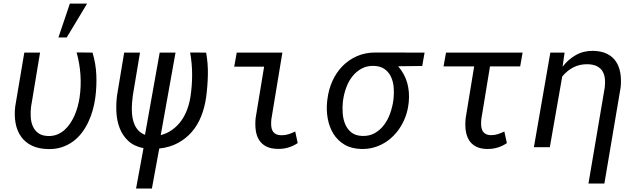

<svg xmlns="http://www.w3.org/2000/svg" viewBox="-20 -822 3561 1072"><path d="M203.6 -528.3 153.3 -225.1Q149.9 -196.8 151.6 -168.2Q153.3 -139.6 163.6 -116.5Q173.8 -93.3 194.3 -78.4Q214.8 -63.5 249.5 -62.5Q277.3 -62 300 -71.3Q322.8 -80.6 340.8 -96.9Q358.9 -113.3 373 -134.8Q387.2 -156.2 397.5 -180.4Q407.7 -204.6 414.3 -229.5Q420.9 -254.4 424.3 -277.3Q433.6 -340.3 429.2 -404.3Q424.8 -468.3 407.7 -529.3L496.6 -528.3Q515.1 -467.3 517.8 -403.6Q520.5 -339.8 512.2 -276.9Q507.3 -240.7 497.3 -205.3Q487.3 -169.9 471.7 -137.7Q456.1 -105.5 434.8 -78.1Q413.6 -50.8 385.7 -30.8Q357.9 -10.7 324 0.2Q290 11.2 249 10.3Q195.3 9.3 157.7 -9Q120.1 -27.3 97.7 -59.1Q75.2 -90.8 67.1 -133.8Q59.1 -176.8 64.9 -227.1L115.7 -528.3ZM370.1 -801.8H466.3L352.5 -612.8H306.2Z M960 -528.3 877.4 -67.4Q914.6 -77.6 942.9 -98.4Q971.2 -119.1 991.5 -147.2Q1011.7 -175.3 1024.4 -209.2Q1037.1 -243.2 1043 -279.3Q1052.7 -341.3 1052.7 -404.3Q1052.7 -467.3 1041.5 -528.8L1130.9 -528.3Q1142.1 -466.8 1140.6 -403.8Q1139.2 -340.8 1130.9 -278.8Q1123 -222.7 1103.5 -173.3Q1084 -124 1051.5 -86.2Q1019 -48.3 973.6 -23.7Q928.2 1 869.1 7.3L828.1 230.5H739.7L781.2 5.4Q728 -5.4 696 -35.4Q664.1 -65.4 648.2 -106.7Q632.3 -147.9 629.9 -196Q627.4 -244.1 633.8 -291L673.3 -528.3H761.7L721.7 -289.6Q719.2 -271 717.5 -249.8Q715.8 -228.5 716.1 -206.8Q716.3 -185.1 720 -164.1Q723.6 -143.1 731.9 -124.8Q740.2 -106.4 754.2 -92Q768.1 -77.6 789.6 -69.3L871.6 -528.3Z M1301.8 -528.3H1556.6L1495.1 -156.2Q1493.2 -137.2 1494.1 -120.8Q1495.1 -104.5 1501.2 -92.5Q1507.3 -80.6 1519.8 -73.7Q1532.2 -66.9 1553.7 -66.9Q1574.2 -66.9 1592.3 -73Q1610.4 -79.1 1628.4 -87.9L1642.1 -22.9Q1615.7 -5.9 1587.9 2.2Q1560.1 10.3 1528.3 9.3Q1489.3 8.3 1464.4 -5.4Q1439.5 -19 1425.5 -42.2Q1411.6 -65.4 1407.7 -96.2Q1403.8 -127 1407.2 -162.1L1454.6 -449.7H1287.6Z M2337.4 -453.6 2203.1 -452.1Q2239.7 -409.2 2253.7 -358.9Q2267.6 -308.6 2262.2 -252.4L2260.7 -240.7Q2256.8 -207 2245.6 -175Q2234.4 -143.1 2217 -115Q2199.7 -86.9 2176.5 -63.5Q2153.3 -40 2125.2 -23.4Q2097.2 -6.8 2064.9 2Q2032.7 10.7 1997.1 9.8Q1941.4 8.3 1902.8 -14.9Q1864.3 -38.1 1841.3 -75.4Q1818.4 -112.8 1809.8 -160.2Q1801.3 -207.5 1806.6 -256.8L1808.1 -268.1Q1814.5 -321.8 1835.9 -369.4Q1857.4 -417 1891.8 -452.4Q1926.3 -487.8 1972.7 -508.3Q2019 -528.8 2075.7 -528.8L2350.6 -528.3ZM1894.5 -254.9Q1891.1 -224.6 1893.3 -191.2Q1895.5 -157.7 1907 -129.6Q1918.5 -101.6 1941.2 -83Q1963.9 -64.5 2002 -63Q2042.5 -61.5 2073 -79.1Q2103.5 -96.7 2124.8 -125.2Q2146 -153.8 2158.4 -189.2Q2170.9 -224.6 2175.8 -259.3L2177.2 -270Q2180.7 -300.3 2178.2 -332.5Q2175.8 -364.7 2163.8 -391.4Q2151.9 -418 2128.9 -435.3Q2106 -452.6 2068.8 -454.1Q2029.3 -455.6 1999.3 -439.2Q1969.2 -422.9 1947.8 -395.8Q1926.3 -368.7 1913.6 -334.2Q1900.9 -299.8 1896 -265.6Z M2884.3 -451.2H2715.8L2667.5 -157.7Q2665.5 -139.2 2666.3 -122.8Q2667 -106.4 2672.9 -94.2Q2678.7 -82 2690.9 -74.7Q2703.1 -67.4 2724.1 -67.4Q2743.2 -67.4 2761 -73.5Q2778.8 -79.6 2795.9 -87.9L2810.1 -22.9Q2759.3 11.2 2698.2 9.8Q2659.2 8.8 2634.5 -5.4Q2609.9 -19.5 2596.7 -43Q2583.5 -66.4 2579.8 -97.4Q2576.2 -128.4 2580.1 -163.1L2627.4 -451.2H2456.5L2470.2 -528.3H2897.9Z M3132.3 -528.3 3121.1 -449.7Q3153.3 -491.2 3196 -515.1Q3238.8 -539.1 3292.5 -538.1Q3338.4 -537.1 3369.9 -521.2Q3401.4 -505.4 3419.4 -478Q3437.5 -450.7 3443.6 -413.8Q3449.7 -377 3445.3 -334.5L3354.5 202.6H3265.6L3356.4 -333Q3359.9 -360.8 3356.9 -384.5Q3354 -408.2 3343.3 -425.3Q3332.5 -442.4 3312.7 -452.4Q3293 -462.4 3262.2 -463.4Q3217.8 -464.4 3182.4 -446.5Q3147 -428.7 3119.1 -395L3049.8 0H2960.9L3052.7 -528.3Z"/></svg>

Font: Roboto Mono
Style: Italic
Weight: 400
Designer: Google
Version: Version 2.000985; 2015; ttfautohint (v1.3)